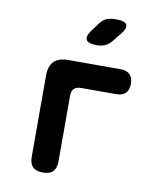

<svg xmlns="http://www.w3.org/2000/svg" viewBox="-88 -854 775 933"><g transform="rotate(10 300.0 -387.5)"><path d="M187 10Q153 10 137 -6.5Q121 -23 121 -56V-456Q121 -504 144 -527Q167 -550 215 -550H472Q503 -550 518.5 -534.5Q534 -519 534 -489Q534 -458 518.5 -442.5Q503 -427 472 -427H300Q277 -427 265 -416Q253 -405 253 -380V-56Q253 -23 237 -6.5Q221 10 187 10ZM339 -645Q294 -645 285.5 -662.5Q277 -680 304 -715L329 -749Q345 -771 364 -778Q383 -785 409 -785Q454 -785 462 -767.5Q470 -750 441 -716L411 -679Q397 -661 379 -653Q361 -645 339 -645Z"/></g></svg>

Font: Maple Mono NL
Style: Bold
Weight: 700
Monospace: yes
Designer: subframe7536
Version: Version 7.000